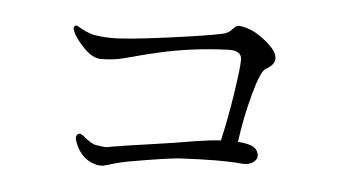

<svg xmlns="http://www.w3.org/2000/svg" viewBox="-41 -690 1081 606"><g transform="rotate(5 500.0 -387.5)"><path d="M759 -602Q857 -535 789 -498Q773 -489 752.5 -413.5Q732 -338 722 -261Q752 -259 767.5 -252Q783 -245 787 -229Q791 -213 776 -202Q761 -191 736 -194Q676 -200 542 -193Q496 -189 382 -169Q360 -165 339.5 -159Q319 -153 310.5 -150.5Q302 -148 291 -149Q280 -150 266 -156Q227 -174 212 -223Q209 -234 215.5 -240.5Q222 -247 235 -237Q236 -237 237 -235Q244 -230 247.5 -227Q251 -224 260 -218.5Q269 -213 276.5 -212Q284 -211 297.5 -209Q311 -207 324 -211Q371 -219 446.5 -229.5Q522 -240 590 -252Q635 -259 668 -261Q684 -330 696.5 -411.5Q709 -493 709 -520Q709 -550 665 -548Q553 -544 448 -520Q417 -513 386.5 -505Q356 -497 341.5 -493Q327 -489 308 -486.5Q289 -484 268 -484Q241 -484 212.5 -514Q184 -544 176 -565Q172 -575 176.5 -580Q181 -585 188 -580Q215 -564 235 -559Q255 -554 292 -553Q339 -552 466 -569Q593 -586 640 -596Q658 -599 667.5 -608Q677 -617 683 -622.5Q689 -628 703 -625Q733 -620 759 -602Z"/></g></svg>

Font: TsukuhouMincho
Style: Regular
Weight: 400
Designer: Iose
Foundry: Typographish
Version: Version 1.001; ttfautohint (v1.8.3)